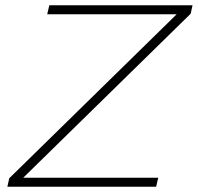

<svg xmlns="http://www.w3.org/2000/svg" viewBox="-20 -708 750 728"><path d="M8 0 15 -32 650 -654H159L167 -688H710L703 -656L68 -34H580L572 0Z"/></svg>

Font: Saira Expanded Thin
Style: Italic
Weight: 250
Width: 7
Italic angle: -12°
Designer: Hector Gatti with collaboration of the Omnibus-Type team
Foundry: Omnibus-Type
Version: Version 1.101